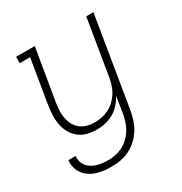

<svg xmlns="http://www.w3.org/2000/svg" viewBox="-173 -658 946 998"><g transform="rotate(-30 300.0 -158.5)"><path d="M212 213Q189 213 166.5 210.5Q144 208 123 201.5Q102 195 84 183Q66 171 53 154Q40 137 34.5 115Q29 93 32 71H75Q73 88 77.5 104Q82 120 92 132.5Q102 145 116 153.5Q130 162 145.5 166.5Q161 171 178 173Q195 175 212 175Q234 175 256.5 170.5Q279 166 300 155Q321 144 338.5 127Q356 110 368 90Q380 70 387 48.5Q394 27 398 4L414 -95Q401 -71 382.5 -50.5Q364 -30 340.5 -16.5Q317 -3 291 2.5Q265 8 240 8Q212 8 184.5 1Q157 -6 136 -22.5Q115 -39 101.5 -62.5Q88 -86 82.5 -113Q77 -140 78 -168.5Q79 -197 83 -226L127 -492H65V-530H177L125 -219Q121 -196 120.5 -173Q120 -150 124 -128.5Q128 -107 138.5 -87.5Q149 -68 166 -55Q183 -42 204.5 -36Q226 -30 249 -30Q271 -30 293 -34.5Q315 -39 335.5 -49.5Q356 -60 373 -76.5Q390 -93 402 -112.5Q414 -132 420.5 -153.5Q427 -175 431 -197L486 -530H529L440 11Q435 37 426.5 63.5Q418 90 402.5 114Q387 138 365.5 158Q344 178 318.5 190.5Q293 203 266 208Q239 213 212 213Z"/></g></svg>

Font: Iosevka Slab XLtEx
Style: Italic
Weight: 200
Width: 7
Italic angle: -9°
Monospace: yes
Designer: Belleve Invis
Foundry: Belleve Invis
Version: Version 11.1.0; ttfautohint (v1.8.3)